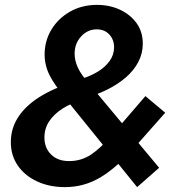

<svg xmlns="http://www.w3.org/2000/svg" viewBox="-20 -751 712 787"><path d="M438.6 -197.5 576 -357.1 657.2 -289 534.2 -149.8Q460.2 -65.3 392.8 -24.7Q325.4 16 246.1 16Q182.3 16 131.9 -7.5Q81.4 -30.9 52.9 -72.5Q24.4 -114.1 24.4 -168Q24.4 -227.6 58 -276.1Q91.6 -324.6 154.8 -361.2Q218.1 -397.9 306.7 -422.7L314.7 -340Q271 -328 236.5 -306Q201.9 -283.9 182 -254.3Q162.1 -224.8 162.1 -187.6Q162.1 -144.5 189.5 -117.6Q216.8 -90.7 263.1 -90.7Q312.9 -90.7 353.2 -117.4Q393.4 -144.2 438.6 -197.5ZM542.1 16 257.1 -336.1 246.2 -353.6Q204.5 -400.6 183.7 -441.6Q162.9 -482.6 162.9 -527.6Q162.9 -583.4 190.8 -629.7Q218.8 -676 267.4 -703.5Q316.1 -731 377.8 -731Q428.8 -731 471.3 -711.4Q513.7 -691.9 539.5 -656.5Q565.3 -621 565.3 -572Q565.3 -532.1 546.9 -496.9Q528.4 -461.6 495 -433Q461.6 -404.4 416.9 -382.4Q372.1 -360.5 319.2 -346.6L316.7 -428.9Q351.8 -439.6 381.6 -457.7Q411.3 -475.8 429.4 -501.2Q447.6 -526.6 447.6 -557.2Q447.6 -588.6 428 -609.7Q408.5 -630.7 376.5 -630.7Q339.3 -630.7 312.6 -601.8Q285.8 -572.9 285.8 -530.2Q285.8 -503.1 299.4 -473.3Q313.1 -443.5 350.9 -400.6L367.5 -381L632.3 -63.3Z"/></svg>

Font: Wix Madefor Text
Style: Italic
Weight: 400
Italic angle: -12°
Designer: Dalton Maag Ltd
Foundry: Dalton Maag Ltd
Version: Version 3.100